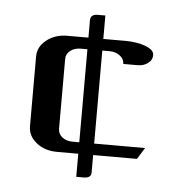

<svg xmlns="http://www.w3.org/2000/svg" viewBox="-40 -414 488 514"><g transform="rotate(5 204.0 -156.5)"><path d="M47.9 -62V-250Q47.9 -275.4 70.3 -293.5Q93.3 -312 126 -312H183.1V-358.9Q183.1 -375 203.1 -375H223.1V-312H282.2Q314 -312 336.9 -303.2Q359.9 -294.4 359.9 -280.8Q359.9 -267.1 348.6 -258.8Q336.9 -250 320.8 -250H282.2Q282.2 -263.2 270.5 -272Q258.8 -280.8 243.2 -280.8H223.1V-30.8H359.9L340.8 0H223.1V46.9Q223.1 62 203.1 62H183.1V0H126Q92.8 0 70.3 -18.1Q47.9 -36.1 47.9 -62ZM126 -62Q126 -48.3 137.2 -39.6Q148.4 -30.8 165 -30.8H183.1V-280.8H165Q148.4 -280.8 137.2 -272Q126 -263.2 126 -250Z"/></g></svg>

Font: Hhenum
Style: Regular
Weight: 400
Designer: T. Christopher White
Version: Version 1.0